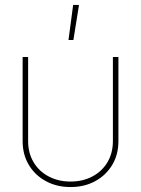

<svg xmlns="http://www.w3.org/2000/svg" viewBox="-20 -755 575 783"><path d="M267.6 7.8Q211.9 7.8 167.7 -15.9Q123.5 -39.6 97.9 -81.8Q72.3 -124 72.3 -179.7V-522.5H94.7V-179.7Q94.7 -130.4 117.2 -93Q139.6 -55.7 179 -35.2Q218.3 -14.6 267.6 -14.6Q317.4 -14.6 356.4 -35.2Q395.5 -55.7 418 -93Q440.4 -130.4 440.4 -179.7V-522.5H462.9V-179.7Q462.9 -124 437.3 -81.8Q411.6 -39.6 367.7 -15.9Q323.7 7.8 267.6 7.8ZM259.3 -591.8 278.3 -734.9H302.2L279.3 -591.8Z"/></svg>

Font: Inter 28pt Thin
Style: Regular
Weight: 250
Designer: Rasmus Andersson
Foundry: rsms
Version: Version 4.001;git-66647c0bb